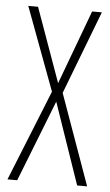

<svg xmlns="http://www.w3.org/2000/svg" viewBox="-52 -749 449 785"><g transform="rotate(5 172.5 -357.0)"><path d="M336 0H295L180 -334L49 0H9L159 -373L32 -714H72L181 -410L294 -714H334L203 -372Z"/></g></svg>

Font: Noto Sans Lao Looped ExtraCondensed ExtraLight
Style: Regular
Weight: 200
Width: 2
Designer: Mark Frömberg, Ben Mitchell
Foundry: The Fontpad Ltd
Version: Version 1.002; ttfautohint (v1.8.4.7-5d5b)